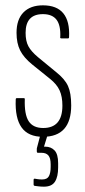

<svg xmlns="http://www.w3.org/2000/svg" viewBox="-20 -507 320 720"><path d="M141 6Q86 6 61 -29Q36 -64 39 -134Q39 -139 43 -139H70Q73 -139 73 -135Q71 -78 87.5 -52.5Q104 -27 142 -27Q214 -27 214 -111Q214 -145 203.5 -168Q193 -191 168 -211L101 -265Q69 -291 55.5 -318Q42 -345 42 -384Q42 -434 68 -460.5Q94 -487 141 -487Q193 -487 217.5 -457Q242 -427 239 -368Q239 -363 235 -363H210Q208 -363 206.5 -364Q205 -365 206 -368Q208 -412 192 -433Q176 -454 141 -454Q76 -454 76 -384Q76 -353 86.5 -333.5Q97 -314 122 -293L190 -237Q223 -211 235 -184.5Q247 -158 247 -112Q247 -53 220.5 -23.5Q194 6 141 6ZM145 193Q134 193 126 192Q118 191 110 190Q106 189 106 185V168Q106 163 110 163Q116 164 122.5 165Q129 166 138 166Q157 166 163.5 153.5Q170 141 170 119V109Q170 86 161.5 76Q153 66 136 66H122Q118 66 118 60Q118 57 118 52.5Q118 48 119 46L134 -11Q136 -15 139 -15H158Q162 -15 161 -9L145 43H150Q171 43 184.5 57Q198 71 198 105V121Q198 156 186 174.5Q174 193 145 193Z"/></svg>

Font: Sofia Sans Extra Condensed ExtraLight
Style: Regular
Weight: 250
Designer: Botio Nikoltchev, Ani Petrova
Foundry: lettersoup
Version: Version 4.101